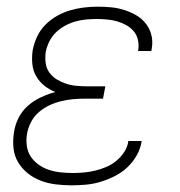

<svg xmlns="http://www.w3.org/2000/svg" viewBox="-20 -548 540 576"><path d="M194 8Q170 8 146.5 5Q123 2 102 -6Q81 -14 63.5 -28Q46 -42 34.5 -61Q23 -80 20.5 -103.5Q18 -127 22 -151Q25 -173 35.5 -194Q46 -215 63.5 -230.5Q81 -246 102.5 -256Q124 -266 146 -272Q128 -279 113 -291Q98 -303 88.5 -319.5Q79 -336 77 -356Q75 -376 78 -397Q82 -418 91 -437.5Q100 -457 115.5 -473Q131 -489 150.5 -500Q170 -511 190.5 -517Q211 -523 232 -525.5Q253 -528 273 -528Q294 -528 314 -526Q334 -524 353 -518Q372 -512 389 -502Q406 -492 418 -476.5Q430 -461 434.5 -441.5Q439 -422 435 -401L434 -395H394L395 -399Q397 -415 393.5 -429.5Q390 -444 380.5 -455Q371 -466 358 -473Q345 -480 331 -484Q317 -488 301.5 -489.5Q286 -491 270 -491Q254 -491 238 -489.5Q222 -488 206 -483.5Q190 -479 174.5 -470.5Q159 -462 147 -450Q135 -438 127.5 -422.5Q120 -407 117 -391Q115 -375 117 -359Q119 -343 128 -330.5Q137 -318 150 -310Q163 -302 178 -297Q193 -292 209.5 -290.5Q226 -289 242 -289H296L289 -252H235Q217 -252 199.5 -250.5Q182 -249 163.5 -244.5Q145 -240 128 -232Q111 -224 96.5 -211.5Q82 -199 73 -181.5Q64 -164 61 -146Q58 -128 60.5 -110Q63 -92 72.5 -78Q82 -64 96 -54Q110 -44 126.5 -38.5Q143 -33 161.5 -31Q180 -29 198 -29Q215 -29 231.5 -30.5Q248 -32 265 -36Q282 -40 298.5 -47Q315 -54 329 -65.5Q343 -77 353 -92.5Q363 -108 365 -125H405Q402 -103 390.5 -82.5Q379 -62 362 -46Q345 -30 324 -19.5Q303 -9 281.5 -2.5Q260 4 238 6Q216 8 194 8Z"/></svg>

Font: Iosevka Extralight Oblique
Style: Regular
Weight: 200
Italic angle: -9°
Monospace: yes
Designer: Belleve Invis
Foundry: Belleve Invis
Version: Version 32.5.0; ttfautohint (v1.8.4)